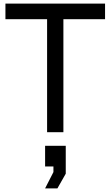

<svg xmlns="http://www.w3.org/2000/svg" viewBox="-20 -730 610 1060"><path d="M560 -710V-624H330V0H240V-624H10V-710ZM229 75H343V229L297 310H229L275 220V189H229Z"/></svg>

Font: Violet Sans
Style: Regular
Weight: 400
Designer: Calvin Waterman
Foundry: Violet Office
Version: Version 1.013